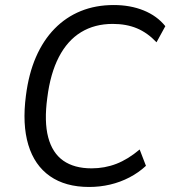

<svg xmlns="http://www.w3.org/2000/svg" viewBox="-20 -734 677 763"><path d="M334 9Q240 9 178.5 -34Q117 -77 92.5 -158.5Q68 -240 83 -354Q94 -441 123 -507.5Q152 -574 197 -620Q242 -666 301 -690Q360 -714 432 -714Q498 -714 551 -692.5Q604 -671 637 -630L602 -566Q566 -604 524 -621.5Q482 -639 428 -639Q356 -639 302 -606Q248 -573 214 -507.5Q180 -442 168 -346Q155 -251 171.5 -188.5Q188 -126 231.5 -95.5Q275 -65 344 -65Q396 -65 442.5 -83Q489 -101 535 -140L560 -75Q531 -48 494.5 -29Q458 -10 417.5 -0.5Q377 9 334 9Z"/></svg>

Font: Nunito Sans 10pt SemiCondensed
Style: Italic
Weight: 400
Width: 4
Italic angle: -9°
Designer: Vernon Adams
Foundry: Vernon Adams
Version: Version 3.101;gftools[0.9.27]